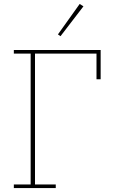

<svg xmlns="http://www.w3.org/2000/svg" viewBox="-20 -951 574 971"><path d="M50 -18H135V-680H50V-698H489V-550H468V-680H157V-18H262V0H50ZM273 -777 383 -931 402 -919 286 -768Z"/></svg>

Font: IBM Plex Serif Thin
Style: Regular
Weight: 100
Designer: Mike Abbink, Paul van der Laan, Pieter van Rosmalen
Foundry: Bold Monday
Version: Version 3.001